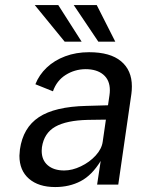

<svg xmlns="http://www.w3.org/2000/svg" viewBox="-20 -746 620 776"><path d="M329 -318 416.5 -320.5 422.5 -361.5Q424 -372 424 -381.5Q424 -422 397.8 -444.2Q371.5 -466.5 325.5 -466.5Q281.5 -466 245.2 -443Q209 -420 194 -377L123 -405.5Q138 -443.5 168.8 -472.8Q199.5 -502 243.5 -518.5Q287.5 -535 340 -535Q425.5 -535 469.2 -498.5Q513 -462 513 -397Q513 -380.5 511 -366.5L458 0H372.5L387 -95.5Q351.5 -37.5 306 -13.8Q260.5 10 203 10Q136 10 97.2 -23.5Q58.5 -57 58.5 -116.5Q58.5 -124 60.5 -142Q73 -230 137.2 -272.5Q201.5 -315 329 -318ZM148.5 -136.5Q148.5 -99 173 -78Q197.5 -57 239.5 -57Q272 -57 307 -73.8Q342 -90.5 366.5 -117.2Q391 -144 395 -172.5L408 -262.5L335.5 -261.5Q248.5 -259.5 203.2 -233.8Q158 -208 149.5 -151Q148.5 -141 148.5 -136.5ZM446 -577.5H377.5L278 -725.5H371ZM215.5 -725.5 310 -577.5H241.5L120.5 -725.5Z"/></svg>

Font: 1883 Sans
Style: Italic
Weight: 400
Italic angle: -8°
Designer: 1883 Sans project is a fork of Public Sans.
Version: Version 1.009